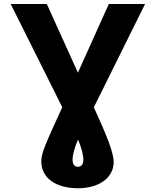

<svg xmlns="http://www.w3.org/2000/svg" viewBox="-20 -748 798 983"><path d="M34.7 -727.5 298.8 -198.7C210.4 -7.3 191.4 38.1 191.4 77.6C191.4 164.1 266.6 215.8 378.9 215.8C489.7 215.8 562 160.2 562 81.5C562 33.7 526.4 -54.7 460.4 -198.7L722.7 -727.5H537.1L378.9 -376L219.7 -727.5ZM351.6 70.3C351.6 43 361.8 7.8 379.4 -33.7C396.5 6.8 406.7 43 406.7 69.8C406.7 92.8 396.5 106 378.9 106C361.3 106 351.6 92.8 351.6 70.3Z"/></svg>

Font: Raveo
Style: Bold
Weight: 700
Designer: Jakub Foglar, Rasmus Andersson (Inter)
Foundry: Jakubfoglar.com
Version: Version 1.100;Glyphs 3.2.3 (3260)